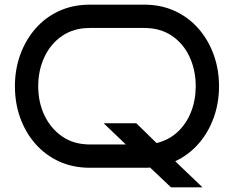

<svg xmlns="http://www.w3.org/2000/svg" viewBox="-20 -720 1004 824"><path d="M714 84 624 -1Q618 0 611.5 0Q605 0 599 0H366Q293 0 234 -27Q175 -54 132.5 -102Q90 -150 67 -213.5Q44 -277 44 -350Q44 -422 67 -485.5Q90 -549 132.5 -597.5Q175 -646 234 -673Q293 -700 366 -700H599Q671 -700 730 -673Q789 -646 831.5 -597.5Q874 -549 897 -485.5Q920 -422 920 -350Q920 -278 897 -214.5Q874 -151 832 -103Q790 -55 732 -28L849 84ZM820 -350Q820 -419 793.5 -476Q767 -533 717.5 -566.5Q668 -600 599 -600H366Q297 -600 247.5 -566.5Q198 -533 171 -476Q144 -419 144 -350Q144 -281 171 -224.5Q198 -168 247.5 -134Q297 -100 366 -100H520L425 -191H565L652 -106Q705 -119 742.5 -154Q780 -189 800 -240Q820 -291 820 -350Z"/></svg>

Font: Bruno Ace SC
Style: Regular
Weight: 400
Version: Version 1.100; ttfautohint (v1.8.4.7-5d5b);gftools[0.9.27]